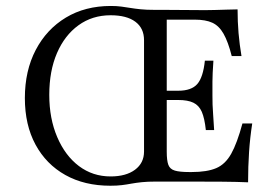

<svg xmlns="http://www.w3.org/2000/svg" viewBox="-20 -602 923 634"><path d="M344.4 11.3Q258.9 11.3 195.6 -24.2Q132.3 -59.7 97.2 -124.6Q62.1 -189.5 62.1 -278.2Q62.1 -368.5 98 -437.1Q133.9 -505.6 197.6 -544Q261.3 -582.3 346 -582.3Q366.1 -582.3 381 -580.2Q396 -578.2 410.5 -575.8Q425 -573.4 444 -571.4Q462.9 -569.4 491.9 -569.4Q500 -569.4 525 -569.4Q550 -569.4 585.1 -569Q620.2 -568.5 657.3 -568.5Q668.5 -568.5 688.7 -569Q708.9 -569.4 729.8 -570.2Q750.8 -571 764.5 -571Q764.5 -530.6 767.7 -492.7Q771 -454.8 777.4 -416.9H745.2Q733.1 -464.5 718.1 -490.7Q703.2 -516.9 681 -527Q658.9 -537.1 623.4 -537.1H530.6V-100.8Q530.6 -71.8 535.9 -57.7Q541.1 -43.5 557.3 -38.7Q573.4 -33.9 604.8 -33.9H612.9Q663.7 -33.9 694 -46.8Q724.2 -59.7 743.5 -94.4Q762.9 -129 780.6 -194.4H812.9Q805.6 -147.6 802.4 -99.6Q799.2 -51.6 799.2 0Q762.9 -1.6 715.7 -2Q668.5 -2.4 611.3 -2.4Q592.7 -2.4 575.8 -2.4Q558.9 -2.4 544.4 -2.4Q529.8 -2.4 517.3 -2.4Q504.8 -2.4 494.4 -2.4Q466.9 -2.4 448 -0.4Q429 1.6 413.7 4.4Q398.4 7.3 382.3 9.3Q366.1 11.3 344.4 11.3ZM345.2 -19.4Q396 -19.4 425.8 -41.5Q455.6 -63.7 455.6 -101.6V-469.4Q455.6 -508.9 427 -530.2Q398.4 -551.6 345.2 -551.6Q284.7 -551.6 239.1 -518.5Q193.5 -485.5 168.1 -426.6Q142.7 -367.7 142.7 -288.7Q142.7 -210.5 169 -149.2Q195.2 -87.9 240.7 -53.6Q286.3 -19.4 345.2 -19.4ZM503.2 -271.8V-302.4H637.1V-271.8ZM659.7 -172.6Q655.6 -211.3 646.4 -232.7Q637.1 -254 618.5 -262.9Q600 -271.8 568.5 -271.8V-302.4Q612.1 -302.4 631.5 -324.6Q650.8 -346.8 656.5 -401.6H684.7Q681.5 -355.6 681.5 -332.3Q681.5 -308.9 681.5 -287.1Q681.5 -271.8 681.9 -256.9Q682.3 -241.9 683.9 -222.2Q685.5 -202.4 687.1 -172.6Z"/></svg>

Font: Playfair 12pt Light
Style: Regular
Weight: 300
Designer: Claus Eggers Sørensen
Foundry: Claus Eggers Sørensen
Version: Version 2.000;gftools[0.9.28]